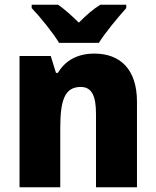

<svg xmlns="http://www.w3.org/2000/svg" viewBox="-20 -786 655 806"><path d="M228 -606H395C422 -650 478 -716 510 -752V-766H401C370 -747 343 -723 311 -691C279 -722 254 -745 224 -766H113V-752C147 -717 203 -648 228 -606ZM376 -561C305 -561 254 -532 223 -480H215L193 -551H62V0H233V-249C233 -366 252 -421 319 -421C366 -421 383 -382 383 -308V0H555V-359C555 -496 484 -561 376 -561Z"/></svg>

Font: Noto Sans Bengali SemiCondensed ExtraBold
Style: Regular
Weight: 800
Width: 4
Designer: Joana Ranito - Universal Thirst; Jelle Bosma - Monotype Design Team
Foundry: Universal Thirst ehf.
Version: Version 3.000